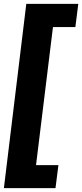

<svg xmlns="http://www.w3.org/2000/svg" viewBox="-39 -843 422 986"><path d="M246 123 261 5H146L233 -704H348L363 -823H96L-19 123Z"/></svg>

Font: Fira Sans OT
Style: Bold Italic
Weight: 700
Italic angle: -8°
Designer: Carrois Corporate & Edenspiekermann
Foundry: Carrois Corporate GbR & Edenspiekermann AG
Version: Version 2.001